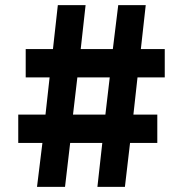

<svg xmlns="http://www.w3.org/2000/svg" viewBox="-20 -727 712 747"><path d="M124 0 145 -171H51V-281H157L173 -426H80V-536H186L205 -707H313L294 -536H419L440 -707H547L528 -536H621V-426H515L499 -281H592V-171H486L466 0H359L378 -171H253L233 0ZM264 -281H390L407 -426H281Z"/></svg>

Font: Onest SemiBold
Style: Regular
Weight: 600
Designer: Dmitri Voloshin, Andrey Kudryavtsev
Foundry: Dmitri Voloshin, Andrey Kudryavtsev
Version: Version 1.000;gftools[0.9.33]